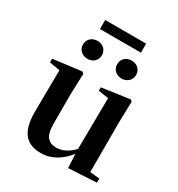

<svg xmlns="http://www.w3.org/2000/svg" viewBox="-208 -1024 1094 1177"><g transform="rotate(30 339.0 -436.0)"><path d="M216 -627C250 -627 282 -651 282 -690C282 -731 250 -754 216 -754C180 -754 148 -731 148 -690C148 -651 180 -627 216 -627ZM457 -627C492 -627 524 -651 524 -690C524 -731 492 -754 457 -754C421 -754 390 -731 390 -690C390 -651 421 -627 457 -627ZM191 -824H481V-888H191ZM448 12 646 1V-28L578 -35V-389L582 -535L571 -545L374 -517V-493L446 -482L442 -120C407 -83 366 -60 322 -60C267 -60 235 -89 235 -178V-389L240 -535L228 -545L28 -520V-494L102 -481L99 -188C98 -37 157 16 256 16C333 16 395 -25 443 -86Z"/></g></svg>

Font: Noto Serif JP
Style: Bold
Weight: 700
Designer: Ryoko NISHIZUKA 西塚涼子 (kana & ideographs); Frank Grießhammer (Latin, Greek & Cyrillic); Wenlong ZHANG 张文龙 (bopomofo); San
Foundry: Adobe
Version: Version 2.001;hotconv 1.1.0;makeotfexe 2.6.0